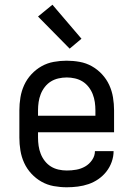

<svg xmlns="http://www.w3.org/2000/svg" viewBox="-20 -785 565 813"><path d="M263 8Q235 8 207.5 3Q180 -2 156 -15.5Q132 -29 113 -49.5Q94 -70 82.5 -95Q71 -120 66.5 -147.5Q62 -175 62 -202V-318Q62 -345 66.5 -372.5Q71 -400 82.5 -425Q94 -450 113 -470.5Q132 -491 156 -504.5Q180 -518 207.5 -523Q235 -528 262 -528Q290 -528 317.5 -523Q345 -518 369 -504.5Q393 -491 412 -470.5Q431 -450 442.5 -425Q454 -400 458.5 -372.5Q463 -345 463 -318V-225H141V-202Q141 -185 143.5 -167.5Q146 -150 152.5 -133.5Q159 -117 170 -103Q181 -89 195.5 -80Q210 -71 227.5 -67Q245 -63 263 -63Q283 -63 303 -66.5Q323 -70 340.5 -80Q358 -90 370 -107.5Q382 -125 382 -145H461Q461 -122 453 -99.5Q445 -77 430.5 -58.5Q416 -40 396.5 -26.5Q377 -13 355 -5.5Q333 2 309.5 5Q286 8 263 8ZM141 -295H384V-318Q384 -335 381.5 -352.5Q379 -370 372.5 -386.5Q366 -403 355 -417Q344 -431 329.5 -440Q315 -449 297.5 -453Q280 -457 263 -457Q245 -457 227.5 -453Q210 -449 195.5 -440Q181 -431 170 -417Q159 -403 152.5 -386.5Q146 -370 143.5 -352.5Q141 -335 141 -318ZM275 -579 141 -715 202 -765 325 -621Z"/></svg>

Font: Iosevka Pride
Style: Regular
Weight: 400
Monospace: yes
Designer: Belleve Invis
Foundry: Belleve Invis
Version: Version 30.3.1; ttfautohint (v1.8.4)